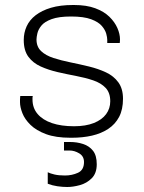

<svg xmlns="http://www.w3.org/2000/svg" viewBox="-20 -541 574 768"><path d="M262 10Q203 10 164 -4.5Q125 -19 102 -41.5Q79 -64 69.5 -88.5Q60 -113 60 -132Q60 -139 60 -143.5Q60 -148 61 -157H111Q110 -153 110 -150Q110 -147 110 -143Q110 -109 130.5 -85Q151 -61 188 -48.5Q225 -36 276 -36Q323 -36 355.5 -49Q388 -62 404.5 -84.5Q421 -107 421 -136Q421 -170 402.5 -189.5Q384 -209 353 -219.5Q322 -230 285 -237Q248 -244 211 -252.5Q174 -261 143 -275Q112 -289 93.5 -314Q75 -339 75 -381Q75 -410 86.5 -435.5Q98 -461 122.5 -480Q147 -499 184 -510Q221 -521 272 -521H276Q326 -521 361 -508Q396 -495 417.5 -474Q439 -453 449.5 -429Q460 -405 460 -383Q460 -379 459.5 -374Q459 -369 459 -369H409V-382Q409 -391 405 -406Q401 -421 387.5 -437Q374 -453 344.5 -464Q315 -475 264 -475Q215 -475 186.5 -464.5Q158 -454 145.5 -438.5Q133 -423 129.5 -407.5Q126 -392 126 -383Q126 -354 144.5 -336.5Q163 -319 194 -309Q225 -299 262 -291.5Q299 -284 336 -275Q373 -266 404 -251.5Q435 -237 453.5 -211.5Q472 -186 472 -146Q472 -103 456.5 -73.5Q441 -44 413 -25.5Q385 -7 348 1.5Q311 10 267 10ZM249 207Q230 207 209.5 204Q189 201 171 194V148Q181 153 198 157Q215 161 240 161Q268 161 292 150Q316 139 316 107Q316 84 297 72.5Q278 61 258 61H236V27H261Q288 27 312.5 35Q337 43 352 62Q367 81 367 116Q367 152 347 172Q327 192 299.5 199.5Q272 207 249 207Z"/></svg>

Font: Chivo Medium Thin
Style: Regular
Weight: 250
Version: Version 2.002